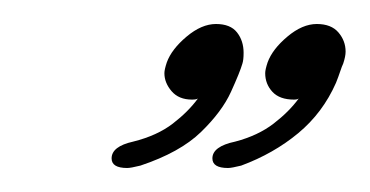

<svg xmlns="http://www.w3.org/2000/svg" viewBox="-20 -573 308 160"><path d="M170 -433Q157 -433 157 -441Q157 -451 176 -455Q195 -460 208 -470Q221 -480 229 -491Q228 -490 225 -490Q213 -490 207 -496.5Q201 -503 201 -512Q201 -515 203 -521Q207 -532 219.5 -542.5Q232 -553 244 -553Q256 -553 262 -546Q268 -539 268 -530Q268 -526 266 -520Q265 -518 263.5 -513.5Q262 -509 260 -504Q249 -479 228.5 -462Q208 -445 181 -435Q173 -433 170 -433ZM86 -433Q73 -433 73 -441Q73 -451 91 -455Q111 -460 124 -470Q137 -480 145 -491Q144 -490 140 -490Q129 -490 123 -497Q117 -504 117 -512Q117 -515 119 -521Q123 -532 135.5 -542.5Q148 -553 160 -553Q172 -553 177.5 -546Q183 -539 183 -529Q183 -523 182 -520Q180 -513 172.5 -496.5Q165 -480 147.5 -463Q130 -446 97 -435Q89 -433 86 -433Z"/></svg>

Font: Gwendolyn
Style: Bold
Weight: 700
Designer: Robert E. Leuschke
Foundry: Robert E. Leuschke
Version: Version 1.010; ttfautohint (v1.8.3)